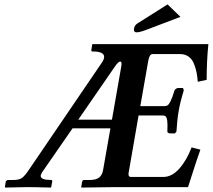

<svg xmlns="http://www.w3.org/2000/svg" viewBox="-20 -845 960 866"><path d="M333 -305.2H484.9L526.9 -544.9Q528.3 -551.8 528.3 -556.2Q528.3 -567.4 522 -567.4Q513.7 -567.4 499 -545.9ZM495.1 -1 347.2 1 346.2 -1 350.1 -22.9Q351.6 -33.2 358.9 -33.2H384.8Q413.1 -33.2 427 -44.2Q440.9 -55.2 444.8 -77.1L478 -266.1H307.1L169.9 -67.9Q163.6 -58.1 163.6 -51.3Q163.6 -33.2 210.9 -33.2Q215.8 -33.2 215.8 -26.9L210.9 -1L209 1Q137.2 -1 100.1 -1L3.9 1L2 -1L5.9 -24.9Q6.3 -28.3 9.8 -30.8Q13.2 -33.2 17.1 -33.2H39.1Q61.5 -33.2 74 -39.3Q86.4 -45.4 104 -69.8L439 -562Q449.7 -577.6 449.7 -588.4Q449.7 -612.8 397.9 -612.8Q390.1 -612.8 392.1 -620.1L396 -645L397.9 -646H609.9H919.9Q912.1 -569.8 912.1 -484.9L872.1 -476.1Q870.1 -499.5 866.7 -517.6Q863.3 -535.6 855.2 -556.6Q847.2 -577.6 831.1 -589.4Q814.9 -601.1 792 -601.1H668Q654.3 -601.1 648.9 -571.8L612.8 -366.2H722.2Q730.5 -366.2 736.6 -370.6Q742.7 -375 748.5 -387.2Q754.4 -399.4 757.3 -407.5Q760.3 -415.5 767.1 -437Q768.1 -440.4 773.2 -444.3Q778.3 -448.2 785.2 -448.2H805.2L809.1 -438Q792 -381.8 786.1 -345.2Q779.3 -308.1 775.9 -252L769 -243.2H748Q741.7 -243.2 737.8 -246.3Q733.9 -249.5 734.9 -252.9Q734.9 -257.8 735.1 -267.1Q735.4 -276.4 735.4 -280.3Q735.4 -302.7 731.2 -313.5Q727.1 -324.2 714.8 -324.2H605L562 -76.2Q559.6 -64.9 559.6 -59.6Q559.6 -46.9 569.8 -46.9H716.8Q754.9 -46.9 788.1 -83.7Q821.3 -120.6 844.2 -180.2L883.8 -169.9Q869.1 -130.4 828.1 -1ZM735.8 -825.2 793.9 -769 641.1 -710.9Q610.4 -699.2 596.2 -699.2Q584 -699.2 584 -710.9V-713.9Q586.4 -730.5 599.1 -738.8Z"/></svg>

Font: Linux Libertine G
Style: Bold Italic
Weight: 700
Italic angle: -11.5°
Designer: Philipp H. Poll
Foundry: Philipp H. Poll
Version: Version 4.1.0